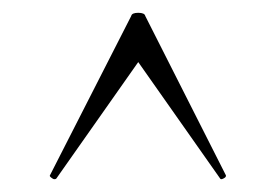

<svg xmlns="http://www.w3.org/2000/svg" viewBox="-20 -654 432 300"><path d="M333 -379Q333 -377 329 -375Q325 -373 324 -375L196 -557L68 -375Q67 -374 65 -374Q63 -374 60 -376.5Q57 -379 58 -380L185 -629Q186 -634 196 -634Q206 -634 207 -629L333 -380Z"/></svg>

Font: Cormorant Garamond Light
Style: Regular
Weight: 300
Designer: Christian Thalmann (Catharsis Fonts)
Version: Version 3.000